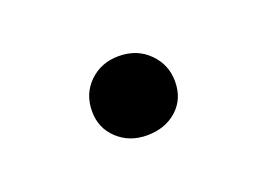

<svg xmlns="http://www.w3.org/2000/svg" viewBox="-36 -366 328 237"><g transform="rotate(-20 128.5 -248.0)"><path d="M74 -247Q74 -270 89.5 -285Q105 -300 128 -300Q152 -300 167.5 -284.5Q183 -269 183 -247Q183 -224 167.5 -210Q152 -196 128 -196Q105 -196 89.5 -210.5Q74 -225 74 -247Z"/></g></svg>

Font: Aikya Medium
Style: Regular
Weight: 500
Designer: Neelakash Kshetrimayum (Latin subset based on Merriweather by Eben Sorkin)
Foundry: Brand New Type
Version: Version 1.00 b005